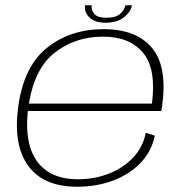

<svg xmlns="http://www.w3.org/2000/svg" viewBox="-20 -706 708 731"><path d="M274 5Q146 5 88 -74Q30 -153 49 -297Q69.5 -452 158.2 -523.5Q247 -595 374.5 -595Q499 -595 558.8 -523.5Q618.5 -452 597 -300.5Q595.5 -289.5 593.5 -283.5H86Q73 -160.5 119.5 -94Q169 -23.5 277 -23.5Q340 -23.5 394.8 -45Q449.5 -66.5 487 -106.2Q524.5 -146 535 -200.5L569.5 -189.5Q556.5 -128 514 -84.5Q471.5 -41 409 -18Q346.5 5 274 5ZM90 -311.5H558.5Q575.5 -443 525.5 -504Q474.5 -566.5 372 -566.5Q265.5 -566.5 186.5 -504Q111.5 -444 90 -311.5ZM381 -619.5Q340.5 -619.5 320 -640.2Q299.5 -661 304 -686H329Q326 -670 338 -654.2Q350 -638.5 384.5 -638.5Q422 -638.5 438.2 -654Q454.5 -669.5 457.5 -686H482.5Q478 -661 452 -640.2Q426 -619.5 381 -619.5Z"/></svg>

Font: Anybody ExtraExpanded ExtraLight
Style: Italic
Weight: 200
Width: 8
Italic angle: -10°
Designer: Tyler Finck
Foundry: Etcetera Type Company
Version: Version 1.010; ttfautohint (v1.8.3) -l 8 -r 50 -G 200 -x 14 